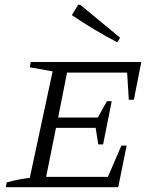

<svg xmlns="http://www.w3.org/2000/svg" viewBox="-20 -779 656 799"><path d="M4 0 8 -20Q33 -27 57 -31.5Q81 -36 104 -39L199 -482L104 -499L108 -521H568L537 -364H516L509 -477H259L222 -290H387L425 -358H445L409 -178H389L378 -247H213L172 -43H429L485 -173H507L472 0ZM468 -603Q418 -629 371.5 -657Q325 -685 279 -716L305 -759H314L480 -622Z"/></svg>

Font: Piazzolla SC Light
Style: Italic
Weight: 300
Italic angle: -11.3°
Designer: Juan Pablo del Peral
Foundry: Huerta Tipografica
Version: Version 1.330